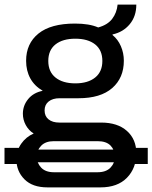

<svg xmlns="http://www.w3.org/2000/svg" viewBox="-20 -623 660 831"><path d="M185.2 188Q120.5 188 85.8 153Q51 118 51 66.8Q51 28.8 71.9 -1.1Q92.8 -31 125.8 -45Q103.8 -59 91.4 -81.9Q79 -104.8 79 -130.8Q79 -166.2 101.9 -194.2Q124.8 -222.2 165 -230Q129.2 -250.8 111.1 -283.9Q93 -317 93 -360Q93 -434.5 146.5 -477.8Q200 -521 304.5 -521Q366.5 -521 405 -504.2Q445.2 -515 465.4 -541.2Q485.5 -567.5 489 -603H570Q570 -552.5 541.4 -518.1Q512.8 -483.8 467.2 -474L467 -471.5Q490.5 -452.5 503.2 -423Q516 -393.5 516 -360Q516 -285.8 465.6 -241.8Q415.2 -197.8 319.5 -197.8H237.5Q208.2 -197.8 190.6 -183.8Q173 -169.8 173 -145Q173 -120.2 190.1 -106.4Q207.2 -92.5 236.8 -92.5H417.8Q489 -92.5 529.5 -56.2Q570 -20 570 40Q570 104.8 529.4 146.4Q488.8 188 415 188ZM306 -262.2Q360.5 -262.2 391.8 -287.4Q423 -312.5 423 -359.2Q423 -406 391.8 -430.8Q360.5 -455.5 306 -455.5Q251.5 -455.5 220.2 -430.8Q189 -406 189 -359.2Q189 -312.5 220.2 -287.4Q251.5 -262.2 306 -262.2ZM213.2 122.5H402.2Q438.8 122.5 457.9 102.9Q477 83.2 477 54.2Q477 26.5 458.6 7.2Q440.2 -12 402.2 -12H213.2Q177 -12 158.1 7.8Q139.2 27.5 139.2 55.2Q139.2 82.2 158.1 102.4Q177 122.5 213.2 122.5ZM-0.5 86.8V17H87.5L115.5 24.5H506.5L535.5 17H619.5V86.8H533.5L507 79.2H113.5L83.2 86.8Z"/></svg>

Font: Chivo Mono Medium
Style: Regular
Weight: 500
Monospace: yes
Designer: Hector Gatti
Foundry: Omnibus-Type
Version: Version 1.008